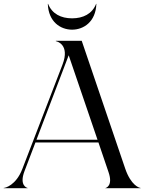

<svg xmlns="http://www.w3.org/2000/svg" viewBox="-76 -996 764 1016"><path d="M-56.5 0H70V-1.5C67.5 -1.5 24.5 -13.5 53.5 -90L111.5 -242H445L498.5 -84.5C523.5 -11.5 483.5 -1 481.5 -1V0H668V-1.5C661.5 -1.5 617 -14.5 586.5 -104L356.5 -780H219.5V-778C223.5 -778 296 -761 254.5 -653.5L42 -101.5C8.5 -15 -48.5 -1.5 -56.5 -1.5ZM305.5 -839C365.5 -839 430.5 -879.5 434 -975.5H432.5C412 -922.5 363.5 -899 305.5 -899C247 -899 199.5 -922.5 178.5 -975.5H177C180.5 -879.5 245 -839 305.5 -839ZM117 -256.5 287.5 -703.5 440 -256.5Z"/></svg>

Font: Beautique Display
Style: Regular
Weight: 400
Designer: Nhat-Quang Ngo
Version: Version 1.100;Glyphs 3.2.3 (3260)